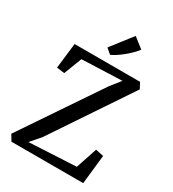

<svg xmlns="http://www.w3.org/2000/svg" viewBox="-231 -1111 1108 1233"><g transform="rotate(30 323.0 -494.0)"><path d="M53.5 0 27 -44 417 -621.5 475.5 -695 177.5 -683.5 126.5 -551 69 -558.5 91 -746H576.5L599 -703L214 -128.5L149 -52.5L497.5 -70.5L550 -227.5L609 -215L585.5 0ZM322.5 -800 284.5 -832.5 405 -987.5 480 -928.5Q466.5 -910.5 447.2 -891.2Q428 -872 406.2 -854.2Q384.5 -836.5 363 -822.2Q341.5 -808 323.5 -800Z"/></g></svg>

Font: Merriweather 20pt
Style: Regular
Weight: 400
Version: Version 2.100